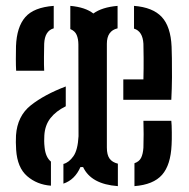

<svg xmlns="http://www.w3.org/2000/svg" viewBox="-20 -627 643 654"><path d="M35 -386Q34 -402.5 34 -425.5Q34 -448.5 34.5 -470Q37 -535 66 -568.5Q95 -602 163 -607V-530.5Q132.5 -522 130.5 -478Q130 -463 129.8 -433.5Q129.5 -404 130.5 -386ZM381.5 7Q290.5 0.5 263 -58H254Q235 -14.5 196 -1.5V-68.5Q215 -73.5 230 -94.8Q245 -116 247.5 -163L247 -475Q247 -494 241.2 -507.8Q235.5 -521.5 219.5 -528V-607Q270.5 -602.5 298 -581Q327.5 -602.5 380.5 -607V-530.5Q344 -522 344 -478V-124.5Q344 -99.5 353.2 -86.8Q362.5 -74 381.5 -69.5ZM400 -287V-356.5H468.5Q469.5 -396.5 469.2 -430Q469 -463.5 468.5 -478Q466 -520.5 436.5 -529.5V-607Q500.5 -602 531 -569.2Q561.5 -536.5 564.5 -468Q565 -456.5 565.5 -428.2Q566 -400 565.8 -362.8Q565.5 -325.5 563.5 -287ZM153.5 5.5Q106 2 72.5 -27Q39 -56 35 -116.5Q34 -130.5 34 -142.2Q34 -154 34.5 -166Q39 -232 85.2 -268.5Q131.5 -305 204 -332.5V-265Q170.5 -248.5 151.8 -224.5Q133 -200.5 131 -165.5Q130.5 -157 130.5 -147Q130.5 -137 132 -124Q135.5 -91.5 153.5 -76.5ZM438 7V-71Q454 -76.5 460.5 -89.2Q467 -102 468.5 -124Q470 -170.5 468.5 -215.5H563.5Q565 -202.5 565.2 -176.5Q565.5 -150.5 564.5 -134Q561.5 -65 532 -31.5Q502.5 2 438 7Z"/></svg>

Font: Big Shoulders Stencil Text SemiBold
Style: Regular
Weight: 600
Designer: Patric King
Foundry: XO Type Co
Version: Version 1.000